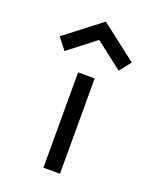

<svg xmlns="http://www.w3.org/2000/svg" viewBox="-174 -1081 970 1183"><g transform="rotate(20 311.0 -489.0)"><path d="M311.2 -977.5 547.5 -795 488.8 -720 311.2 -857.5 133.8 -720 75 -795ZM257.5 -625H366.2V0H257.5Z"/></g></svg>

Font: Abordage
Style: Regular
Weight: 400
Designer: Ange Degheest & Eugénie Bidaut
Foundry: Velvetyne Type Foundry
Version: Version 1.000;FEAKit 1.0